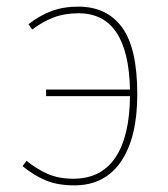

<svg xmlns="http://www.w3.org/2000/svg" viewBox="-20 -549 507 579"><path d="M394 -265Q394 -134 345 -62Q296 10 204 10Q154 10 118 -5Q82 -20 48 -48L60 -64Q91 -39 124 -24.5Q157 -10 201 -10Q285 -10 328 -74Q371 -138 372 -259H119V-279H372Q367 -509 217 -509Q175 -509 142 -496.5Q109 -484 77 -460L66 -476Q99 -502 135 -515.5Q171 -529 216 -529Q302 -529 348 -466.5Q394 -404 394 -265Z"/></svg>

Font: Fira Sans Thin
Style: Regular
Weight: 100
Designer: bBox Type GmbH & Carrois Corporate GbR & Edenspiekermann AG
Foundry: bBox Type GmbH & Carrois Corporate GbR & Edenspiekermann AG
Version: Version 4.301